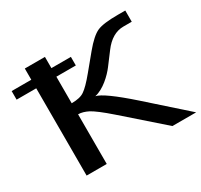

<svg xmlns="http://www.w3.org/2000/svg" viewBox="-150 -829 1057 1008"><g transform="rotate(-30 378.5 -324.5)"><path d="M106 -649V-581H-13V-529H106V0H228V-301C247 -301 267 -295 289 -284C311 -272 347 -245 396 -202L626 0H770L543 -202C447 -287 384 -332 354 -338C407 -349 461 -401 488 -437L543 -510C578 -557 619 -581 664 -581H715V-649H671C612 -649 570 -644 545 -633C520 -622 490 -595 456 -554L380 -462C348 -423 323 -398 305 -386C288 -374 262 -368 228 -368V-529H346V-581H228V-649Z"/></g></svg>

Font: Gamestation Extended
Style: Regular
Weight: 400
Width: 7
Designer: Jonas Hecksher
Foundry: Jonas Hecksher, Playtypeª, e-types AS
Version: Version 1.003